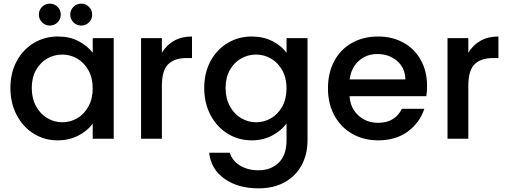

<svg xmlns="http://www.w3.org/2000/svg" viewBox="-20 -760 2781 1052"><path d="M37 -278Q37 -361 71.5 -425Q106 -489 165.5 -524.5Q225 -560 297 -560Q362 -560 410.5 -534.5Q459 -509 488 -471V-551H603V0H488V-82Q459 -43 409 -17Q359 9 295 9Q224 9 165 -27.5Q106 -64 71.5 -129.5Q37 -195 37 -278ZM488 -276Q488 -333 464.5 -375Q441 -417 403 -439Q365 -461 321 -461Q277 -461 239 -439.5Q201 -418 177.5 -376.5Q154 -335 154 -278Q154 -221 177.5 -178Q201 -135 239.5 -112.5Q278 -90 321 -90Q365 -90 403 -112Q441 -134 464.5 -176.5Q488 -219 488 -276ZM253 -620Q228 -620 210.5 -637.5Q193 -655 193 -680Q193 -705 210.5 -722.5Q228 -740 253 -740Q278 -740 295.5 -722.5Q313 -705 313 -680Q313 -655 295.5 -637.5Q278 -620 253 -620ZM425 -620Q400 -620 382.5 -637.5Q365 -655 365 -680Q365 -705 382.5 -722.5Q400 -740 425 -740Q450 -740 467.5 -722.5Q485 -705 485 -680Q485 -655 467.5 -637.5Q450 -620 425 -620Z M867 -471Q892 -513 933.5 -536.5Q975 -560 1032 -560V-442H1003Q936 -442 901.5 -408Q867 -374 867 -290V0H753V-551H867Z M1359 -560Q1423 -560 1472.5 -534.5Q1522 -509 1550 -471V-551H1665V9Q1665 85 1633 144.5Q1601 204 1540.5 238Q1480 272 1396 272Q1284 272 1210 219.5Q1136 167 1126 77H1239Q1252 120 1294.5 146.5Q1337 173 1396 173Q1465 173 1507.5 131Q1550 89 1550 9V-83Q1521 -44 1471.5 -17.5Q1422 9 1359 9Q1287 9 1227.5 -27.5Q1168 -64 1133.5 -129.5Q1099 -195 1099 -278Q1099 -361 1133.5 -425Q1168 -489 1227.5 -524.5Q1287 -560 1359 -560ZM1550 -276Q1550 -333 1526.5 -375Q1503 -417 1465 -439Q1427 -461 1383 -461Q1339 -461 1301 -439.5Q1263 -418 1239.5 -376.5Q1216 -335 1216 -278Q1216 -221 1239.5 -178Q1263 -135 1301.5 -112.5Q1340 -90 1383 -90Q1427 -90 1465 -112Q1503 -134 1526.5 -176.5Q1550 -219 1550 -276Z M2320 -289Q2320 -258 2316 -233H1895Q1900 -167 1944 -127Q1988 -87 2052 -87Q2144 -87 2182 -164H2305Q2280 -88 2214.5 -39.5Q2149 9 2052 9Q1973 9 1910.5 -26.5Q1848 -62 1812.5 -126.5Q1777 -191 1777 -276Q1777 -361 1811.5 -425.5Q1846 -490 1908.5 -525Q1971 -560 2052 -560Q2130 -560 2191 -526Q2252 -492 2286 -430.5Q2320 -369 2320 -289ZM2201 -325Q2200 -388 2156 -426Q2112 -464 2047 -464Q1988 -464 1946 -426.5Q1904 -389 1896 -325Z M2546 -471Q2571 -513 2612.5 -536.5Q2654 -560 2711 -560V-442H2682Q2615 -442 2580.5 -408Q2546 -374 2546 -290V0H2432V-551H2546Z"/></svg>

Font: A Bank Premium Med
Style: Regular
Weight: 500
Designer: Ninad Kale (Devanagari), Jonny Pinhorn (Latin), Htun Naung (Myanmar)
Foundry: Indian Type Foundry
Version: 4.004